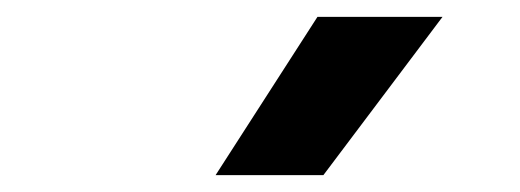

<svg xmlns="http://www.w3.org/2000/svg" viewBox="-20 -828 618 228"><path d="M236 -620 357 -808H505.5L364 -620Z"/></svg>

Font: Encode Sans SC SemiExpanded SemiBold
Style: Regular
Weight: 600
Width: 6
Designer: Multiple Designers
Foundry: Impallari Type
Version: Version 3.002